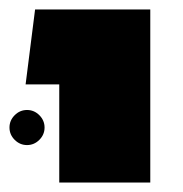

<svg xmlns="http://www.w3.org/2000/svg" viewBox="-22 -629 387 405"><path d="M103 -244V-451H32L52 -609H295V-244ZM35 -323Q20 -323 9 -334Q-2 -345 -2 -360Q-2 -375 9 -386Q20 -397 35 -397Q50 -397 61 -386Q72 -375 72 -360Q72 -345 61 -334Q50 -323 35 -323Z"/></svg>

Font: Noto Sans Hebrew SemiCondensed Black
Style: Regular
Weight: 900
Width: 4
Designer: Ben Nathan
Foundry: Google LLC
Version: Version 3.001; ttfautohint (v1.8.4.7-5d5b)